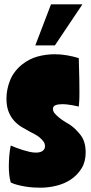

<svg xmlns="http://www.w3.org/2000/svg" viewBox="-20 -861 423 892"><path d="M82 -561Q116 -588 155 -598.5Q194 -609 234 -609Q263 -609 291.5 -604Q320 -599 346 -591Q348 -530 348.5 -491.5Q349 -453 349 -432Q349 -402 348 -389.5Q347 -377 346 -366Q344 -366 336 -368Q328 -370 317 -372Q306 -374 293.5 -375.5Q281 -377 269 -377Q251 -377 238.5 -372.5Q226 -368 226 -355Q226 -344 234 -334.5Q242 -325 253.5 -315.5Q265 -306 278.5 -297.5Q292 -289 304 -282Q331 -264 354.5 -233.5Q378 -203 378 -153Q378 -109 358.5 -78Q339 -47 309 -27Q279 -7 241.5 2Q204 11 168 11Q154 11 136 10Q118 9 99.5 6Q81 3 63 -1.5Q45 -6 30 -13Q25 -30 23 -49.5Q21 -69 21 -88Q21 -97 21.5 -110Q22 -123 23 -136.5Q24 -150 26 -163Q28 -176 30 -185Q41 -180 55.5 -174.5Q70 -169 86 -164Q102 -159 117.5 -155.5Q133 -152 147 -152Q167 -152 178 -160Q189 -168 189 -182Q189 -194 182 -203.5Q175 -213 165 -221.5Q155 -230 143 -236.5Q131 -243 121 -248Q102 -258 82 -270Q62 -282 46 -299.5Q30 -317 20 -342Q10 -367 10 -403Q10 -445 26.5 -487Q43 -529 82 -561ZM217 -841H363L235 -650H144Z"/></svg>

Font: Ranchers
Style: Regular
Weight: 400
Designer: Pablo Impallari, Brenda Gallo
Foundry: Pablo Impallari, Brenda Gallo
Version: Version 1.000; ttfautohint (v0.8) -G 200 -r 50